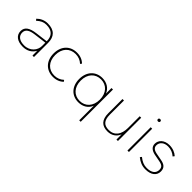

<svg xmlns="http://www.w3.org/2000/svg" viewBox="113 -1604 2742 2742"><g transform="rotate(45 1484.0 -233.0)"><path d="M246 10C329 10 395 -25 434 -96V0H464V-286C464 -411 398 -480 265 -480C196 -480 139 -450 100 -410L118 -387C169 -432 208 -452 265 -452C376 -452 433 -397 434 -288L246 -264C131 -249 66 -211 66 -128C66 -45 130 10 246 10ZM246 -18C150 -18 98 -61 98 -128C98 -195 151 -224 246 -236L434 -260V-192C434 -108 366 -18 246 -18Z M855 10C923 10 977 -13 1016 -52L999 -74C959 -37 911 -18 855 -18C739 -18 658 -100 658 -235C658 -370 739 -452 855 -452C911 -452 959 -433 999 -396L1016 -418C977 -457 923 -480 855 -480C719 -480 626 -385 626 -235C626 -85 719 10 855 10Z M1367 10C1459 10 1532 -37 1560 -113V182H1590V-470H1560V-357C1532 -433 1459 -480 1367 -480C1235 -480 1142 -385 1142 -235C1142 -85 1235 10 1367 10ZM1367 -18C1255 -18 1174 -100 1174 -235C1174 -370 1255 -452 1367 -452C1479 -452 1560 -370 1560 -235C1560 -100 1479 -18 1367 -18Z M1956 10C2040 10 2102 -33 2130 -104V0H2160V-470H2130V-233C2130 -104 2071 -18 1956 -18C1860 -18 1812 -65 1812 -184V-470H1782V-184C1782 -49 1845 10 1956 10Z M2382 0V-470H2352V0ZM2367 -602C2382 -602 2392 -610 2392 -625C2392 -640 2382 -648 2367 -648C2352 -648 2342 -640 2342 -625C2342 -610 2352 -602 2367 -602Z M2723 10C2839 10 2902 -46 2902 -126C2902 -201 2858 -231 2783 -244L2678 -264C2617 -276 2591 -303 2591 -344C2591 -408 2643 -452 2723 -452C2780 -452 2829 -431 2868 -396L2887 -420C2848 -456 2791 -480 2723 -480C2619 -480 2559 -417 2559 -344C2559 -287 2598 -249 2673 -234L2778 -214C2849 -201 2870 -177 2870 -126C2870 -63 2823 -18 2723 -18C2663 -18 2616 -39 2563 -82L2544 -58C2599 -14 2654 10 2723 10Z"/></g></svg>

Font: Gantari Thin
Style: Regular
Weight: 250
Designer: Anugrah Pasau
Foundry: Lafontype
Version: Version 1.000